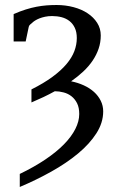

<svg xmlns="http://www.w3.org/2000/svg" viewBox="-20 -514 464 763"><path d="M380.4 -373Q380.4 -345.2 371.8 -320.3Q363.3 -295.4 347.9 -272.7Q332.5 -250 310.8 -229.7Q289.1 -209.5 262.7 -190.9Q289.6 -185.5 313 -174.8Q336.4 -164.1 353.5 -148.7Q370.6 -133.3 380.4 -113.5Q390.1 -93.8 390.1 -71.3Q390.1 -26.4 363 15.9Q335.9 58.1 290 96.2Q244.1 134.3 184.3 167.7Q124.5 201.2 58.6 229V177.2Q116.2 149.4 160.4 119.6Q204.6 89.8 234.4 59.3Q264.2 28.8 279.5 -1.7Q294.9 -32.2 294.9 -61Q294.9 -86.4 286.4 -103.5Q277.8 -120.6 264.2 -131.3Q250.5 -142.1 232.9 -146.7Q215.3 -151.4 197.8 -151.4Q175.8 -139.2 152.6 -128.2Q129.4 -117.2 105 -106.9V-158.7Q153.8 -183.1 188 -208.3Q222.2 -233.4 243.9 -259Q265.6 -284.7 275.4 -310.5Q285.2 -336.4 285.2 -362.8Q285.2 -386.7 277.3 -403.3Q269.5 -419.9 256.1 -430.4Q242.7 -440.9 224.9 -445.6Q207 -450.2 187 -450.2Q171.9 -450.2 159.2 -447.5Q146.5 -444.8 136.7 -440.9Q127 -437 119.6 -432.4Q112.3 -427.7 108.4 -423.8Q105 -420.9 100.1 -416.7Q95.2 -412.6 94.2 -407.2L82 -349.1H34.2V-458Q59.6 -469.2 82.3 -476.3Q105 -483.4 125.7 -487.3Q146.5 -491.2 166 -492.7Q185.5 -494.1 205.1 -494.1Q240.2 -494.1 272.2 -485.6Q304.2 -477.1 328.1 -461.2Q352.1 -445.3 366.2 -423.1Q380.4 -400.9 380.4 -373Z"/></svg>

Font: Charis SIL
Style: Regular
Weight: 400
Foundry: SIL International
Version: Version 4.112